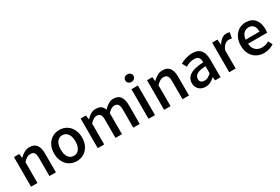

<svg xmlns="http://www.w3.org/2000/svg" viewBox="72 -1720 4005 2749"><g transform="rotate(-30 2074.0 -346.0)"><path d="M175.3 -422.4Q212.9 -460 251.2 -481Q289.6 -502 336.4 -502Q414.6 -502 450.7 -453.6Q486.8 -405.3 486.8 -309.6V0H379.9V-295.4Q379.9 -337.9 372.1 -362.8Q364.3 -387.7 346.9 -398.9Q329.6 -410.2 299.8 -410.2Q268.1 -410.2 242.4 -395Q216.8 -379.9 182.1 -345.7V0H75.7V-489.7H163.1L171.4 -422.4Z M829.6 12.2Q766.6 12.2 713.9 -18.3Q661.1 -48.8 629.9 -107.2Q598.6 -165.5 598.6 -245.1Q598.6 -325.2 629.9 -383.3Q661.1 -441.4 713.9 -471.7Q766.6 -502 829.6 -502Q892.6 -502 945.3 -471.7Q998 -441.4 1029.5 -383.3Q1061 -325.2 1061 -245.1Q1061 -165.5 1029.5 -107.2Q998 -48.8 945.3 -18.3Q892.6 12.2 829.6 12.2ZM829.6 -414.6Q792 -414.6 764.9 -393.8Q737.8 -373 723.4 -335Q709 -296.9 709 -245.1Q709 -193.8 723.4 -155.5Q737.8 -117.2 764.9 -96.4Q792 -75.7 829.6 -75.7Q867.7 -75.7 895 -96.4Q922.4 -117.2 936.8 -155.5Q951.2 -193.8 951.2 -245.1Q951.2 -296.9 936.8 -335Q922.4 -373 895 -393.8Q867.7 -414.6 829.6 -414.6Z M1278.3 -422.4Q1313 -459.5 1350.3 -480.7Q1387.7 -502 1429.7 -502Q1485.4 -502 1516.6 -480.7Q1547.9 -459.5 1563.5 -414.1Q1603.5 -456.5 1641.4 -479.2Q1679.2 -502 1722.2 -502Q1799.8 -502 1836.2 -453.4Q1872.6 -404.8 1872.6 -309.6V0H1766.1V-295.4Q1766.1 -337.9 1758.1 -362.8Q1750 -387.7 1732.9 -398.9Q1715.8 -410.2 1687 -410.2Q1662.1 -410.2 1635.5 -394.8Q1608.9 -379.4 1579.1 -347.2V0H1472.2V-297.4Q1472.2 -339.8 1464.4 -364.3Q1456.5 -388.7 1439.5 -399.4Q1422.4 -410.2 1393.1 -410.2Q1345.2 -410.2 1285.2 -345.7V0H1178.7V-489.7H1266.1L1274.4 -422.4Z M2140.1 -641.6Q2140.1 -614.7 2120.8 -597.2Q2101.6 -579.6 2072.3 -579.6Q2043 -579.6 2023.7 -597.2Q2004.4 -614.7 2004.4 -641.6Q2004.4 -668.9 2023.7 -686.3Q2043 -703.6 2072.3 -703.6Q2101.6 -703.6 2120.8 -686.3Q2140.1 -668.9 2140.1 -641.6ZM2018.6 0V-489.7H2125V0Z M2375.5 -422.4Q2413.1 -460 2451.4 -481Q2489.7 -502 2536.6 -502Q2614.7 -502 2650.9 -453.6Q2687 -405.3 2687 -309.6V0H2580.1V-295.4Q2580.1 -337.9 2572.3 -362.8Q2564.5 -387.7 2547.1 -398.9Q2529.8 -410.2 2500 -410.2Q2468.3 -410.2 2442.6 -395Q2417 -379.9 2382.3 -345.7V0H2275.9V-489.7H2363.3L2371.6 -422.4Z M2866.7 -372.1 2826.7 -444.3Q2868.2 -470.2 2920.4 -486.1Q2972.7 -502 3028.3 -502Q3120.1 -502 3164.3 -449.2Q3208.5 -396.5 3208.5 -292.5V0H3120.6L3111.8 -55.2H3109.4Q3082.5 -32.7 3061.5 -18.8Q3040.5 -4.9 3015.4 3.7Q2990.2 12.2 2959.5 12.2Q2915 12.2 2881.1 -5.9Q2847.2 -23.9 2828.6 -56.6Q2810.1 -89.4 2810.1 -131.8Q2810.1 -212.9 2880.9 -258.3Q2951.7 -303.7 3101.6 -309.6Q3101.6 -364.7 3080.8 -389.9Q3060.1 -415 3008.8 -415Q2971.2 -415 2935.1 -403.8Q2898.9 -392.6 2866.7 -372.1ZM3101.6 -244.6Q2999.5 -241.7 2956.5 -212.9Q2913.6 -184.1 2913.6 -139.2Q2913.6 -105.5 2934.3 -88.9Q2955.1 -72.3 2991.2 -72.3Q3021 -72.3 3046.4 -85.9Q3071.8 -99.6 3101.6 -128.4Z M3452.1 -402.3Q3477.5 -449.2 3514.2 -475.6Q3550.8 -502 3590.8 -502Q3608.4 -502 3621.1 -499.5Q3633.8 -497.1 3645.5 -491.7L3626.5 -398.9Q3612.3 -402.8 3601.6 -404.8Q3590.8 -406.7 3576.7 -406.7Q3543.9 -406.7 3512 -381.3Q3480 -356 3459 -302.7V0H3352.5V-489.7H3439.9L3448.2 -402.3Z M4106.4 -218.8H3790Q3794.9 -147.9 3835.2 -109.9Q3875.5 -71.8 3939.5 -71.8Q3971.2 -71.8 3999.5 -79.8Q4027.8 -87.9 4054.7 -104.5L4090.8 -37.6Q4055.7 -14.2 4013.7 -1Q3971.7 12.2 3925.3 12.2Q3857.4 12.2 3803 -18.3Q3748.5 -48.8 3717 -106.9Q3685.5 -165 3685.5 -244.6Q3685.5 -324.2 3716.1 -382.6Q3746.6 -440.9 3797.6 -471.4Q3848.6 -502 3909.2 -502Q4008.3 -502 4059.3 -440.2Q4110.4 -378.4 4110.4 -270Q4110.4 -242.2 4106.4 -218.8ZM3789.1 -286.6H4018.1Q4018.1 -418.9 3911.6 -418.9Q3862.8 -418.9 3829.3 -385Q3795.9 -351.1 3789.1 -286.6Z"/></g></svg>

Font: Varta
Style: Bold
Weight: 700
Designer: Joana Correia, Viktoriya Grabowska, Eben Sorkin
Foundry: Sorkin Type
Version: Version 1.002; ttfautohint (v1.3) -l 8 -r 24 -G 200 -x 12 -H